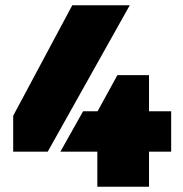

<svg xmlns="http://www.w3.org/2000/svg" viewBox="-20 -708 694 728"><path d="M30 -269 254 -688H472L161 -133H30ZM349 -133H209L295 -286H350L425 -423H545V-286H629V-133H545V0H349Z"/></svg>

Font: Saira Stencil One
Style: Regular
Weight: 400
Designer: Hector Gatti with collaboration of the Omnibus-Type team
Foundry: Omnibus-Type
Version: Version 1.004